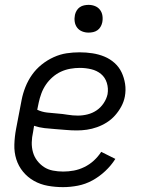

<svg xmlns="http://www.w3.org/2000/svg" viewBox="-20 -757 590 789"><path d="M239 12Q207 12 176.5 6.5Q146 1 120 -13.5Q94 -28 75 -51Q56 -74 47 -102.5Q38 -131 39 -163Q40 -195 46 -227L69 -347Q74 -373 84.5 -399.5Q95 -426 111.5 -449.5Q128 -473 151 -491.5Q174 -510 200.5 -522Q227 -534 253.5 -538Q280 -542 307 -542Q334 -542 360 -538Q386 -534 409 -524.5Q432 -515 450.5 -498.5Q469 -482 479.5 -460Q490 -438 494 -412.5Q498 -387 493 -360Q489 -339 478.5 -319.5Q468 -300 453 -283Q438 -266 419 -254Q400 -242 379 -234.5Q358 -227 337 -224Q316 -221 296 -221Q273 -221 251.5 -223Q230 -225 207.5 -226.5Q185 -228 163 -230.5Q141 -233 120 -240L116 -215Q111 -193 110.5 -172Q110 -151 115.5 -131.5Q121 -112 133 -96.5Q145 -81 161 -70.5Q177 -60 197.5 -56Q218 -52 240 -52Q261 -52 283 -56Q305 -60 326.5 -70.5Q348 -81 365.5 -97Q383 -113 396 -133L454 -104Q437 -77 412.5 -54Q388 -31 359.5 -15.5Q331 0 300 6Q269 12 239 12ZM300 -282Q320 -282 340 -287Q360 -292 377 -303.5Q394 -315 406 -333Q418 -351 422 -370Q426 -394 419 -416.5Q412 -439 395 -453Q378 -467 355 -472.5Q332 -478 308 -478Q289 -478 269 -474.5Q249 -471 230.5 -462.5Q212 -454 196 -440Q180 -426 168.5 -409Q157 -392 150 -373Q143 -354 139 -335L133 -306Q152 -297 173.5 -294.5Q195 -292 216 -290.5Q237 -289 258 -285.5Q279 -282 300 -282ZM344 -623Q330 -623 317.5 -628Q305 -633 297 -643.5Q289 -654 287 -668Q285 -682 288 -696Q290 -705 295 -713.5Q300 -722 308 -727.5Q316 -733 325.5 -735Q335 -737 344 -737Q358 -737 370.5 -732Q383 -727 391 -716.5Q399 -706 401 -692Q403 -678 400 -664Q398 -655 393 -646.5Q388 -638 380 -632.5Q372 -627 362.5 -625Q353 -623 344 -623Z"/></svg>

Font: Lode Term
Style: Italic
Weight: 400
Italic angle: -11°
Monospace: yes
Designer: Belleve Invis
Foundry: Belleve Invis
Version: Version 29.2.0